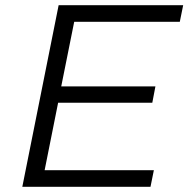

<svg xmlns="http://www.w3.org/2000/svg" viewBox="-20 -720 726 740"><path d="M152 -64H573L560 0H66L206 -700H686L673 -636H266L216 -387H579L567 -324H204Z"/></svg>

Font: Montserrat
Style: Italic
Weight: 400
Italic angle: -11.3°
Designer: Julieta Ulanovsky
Foundry: Julieta Ulanovsky
Version: Version 9.000; ttfautohint (v1.8.4.7-5d5b)